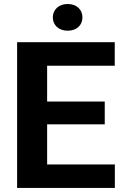

<svg xmlns="http://www.w3.org/2000/svg" viewBox="-20 -917 602 937"><path d="M210 -114.3V-310.1H491.2V-421.4H210V-596.2H540V-710.9H63.5V0H540.5V-114.3ZM237.8 -832C237.8 -794.4 266.6 -767.1 310.1 -767.1C354.5 -767.1 382.3 -794.4 382.3 -832C382.3 -869.6 354.5 -897.5 310.1 -897.5C266.6 -897.5 237.8 -869.6 237.8 -832Z"/></svg>

Font: Vazirmatn
Style: Bold
Weight: 700
Designer: Saber Rastikerdar
Foundry: Saber Rastikerdar
Version: Version 33.003